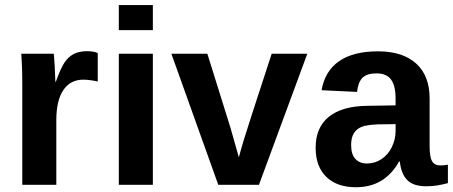

<svg xmlns="http://www.w3.org/2000/svg" viewBox="-20 -745 1826 774"><path d="M69.8 0V-404.3Q69.8 -447.8 68.6 -476.8Q67.4 -505.9 65.9 -528.3H196.8Q198.2 -519.5 200.7 -474.9Q203.1 -430.2 203.1 -415.5H205.1Q225.1 -471.2 240.7 -493.9Q256.3 -516.6 277.8 -527.6Q299.3 -538.6 331.5 -538.6Q357.9 -538.6 374 -531.2V-416.5Q340.8 -423.8 315.4 -423.8Q264.2 -423.8 235.6 -382.3Q207 -340.8 207 -259.3V0Z M459 -623.5V-724.6H596.2V-623.5ZM459 0V-528.3H596.2V0Z M1023.9 0H859.9L670.9 -528.3H815.9L908.2 -232.9Q915.5 -208.5 942.9 -110.8Q947.8 -130.9 962.9 -181.2Q978 -231.4 1075.2 -528.3H1218.8Z M1415 9.8Q1338.4 9.8 1295.4 -32Q1252.4 -73.7 1252.4 -149.4Q1252.4 -231.4 1305.9 -274.4Q1359.4 -317.4 1460.9 -318.4L1574.7 -320.3V-347.2Q1574.7 -398.9 1556.6 -424.1Q1538.6 -449.2 1497.6 -449.2Q1459.5 -449.2 1441.7 -431.9Q1423.8 -414.6 1419.4 -374.5L1276.4 -381.3Q1289.6 -458.5 1346.9 -498.3Q1404.3 -538.1 1503.4 -538.1Q1603.5 -538.1 1657.7 -488.8Q1711.9 -439.5 1711.9 -348.6V-156.2Q1711.9 -111.8 1721.9 -95Q1731.9 -78.1 1755.4 -78.1Q1771 -78.1 1785.6 -81.1V-6.8Q1773.4 -3.9 1763.7 -1.5Q1753.9 1 1744.1 2.4Q1734.4 3.9 1723.4 4.9Q1712.4 5.9 1697.8 5.9Q1646 5.9 1621.3 -19.5Q1596.7 -44.9 1591.8 -94.2H1588.9Q1531.2 9.8 1415 9.8ZM1574.7 -244.6 1504.4 -243.7Q1456.5 -241.7 1436.5 -233.2Q1416.5 -224.6 1406 -207Q1395.5 -189.5 1395.5 -160.2Q1395.5 -122.6 1412.8 -104.2Q1430.2 -85.9 1459 -85.9Q1491.2 -85.9 1517.8 -103.5Q1544.4 -121.1 1559.6 -152.1Q1574.7 -183.1 1574.7 -217.8Z"/></svg>

Font: Arial
Style: Bold
Weight: 700
Designer: Steve Matteson
Foundry: Ascender Corporation
Version: Version 2.00.3